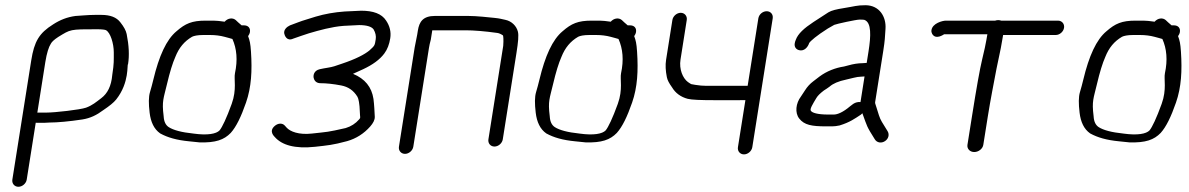

<svg xmlns="http://www.w3.org/2000/svg" viewBox="-20 -544 4552 735"><path d="M153.5 -306.5C159 -341.1 166.8 -364.6 174.2 -375.9L174.7 -376.7L175.2 -377.5C177.7 -382.7 186.3 -391.8 202.9 -402.5C251.2 -431.9 246 -432 352.1 -432C371.8 -432 382.3 -430.1 385.3 -428.6C402.6 -420.2 415.7 -376.8 415.6 -343.6C415.4 -312.9 416.9 -302.2 409.8 -257.5L409.7 -257.1L409.7 -256.6C406 -214.4 391.5 -186.3 368 -168.5C347.6 -152.9 333.5 -140.7 309.3 -131.8C286.5 -123.8 189.4 -113 158.4 -113H126.4C125.2 -113 124 -112.9 122.9 -112.8ZM120.2 -74H152.2C157.9 -74 162.8 -74.2 169.1 -74.9C200 -75 244.9 -79 295.4 -86.7C325.5 -91.5 349.7 -103.1 376 -122.8C398.5 -138 415.3 -151.2 424.8 -163.2C476.6 -228.6 465.4 -298.2 470.2 -298.2C475.6 -331.9 473.6 -370.3 464.9 -413.7C462.1 -427.4 453.9 -441.8 441 -458.2C426.3 -477.9 401.9 -487 368.1 -487H343.5C331.3 -487 316.1 -486.3 297.6 -484.9L269.8 -482.9L269.3 -482.9C237.2 -478.7 209.9 -467.8 183.6 -450.8C129.8 -417.1 111.1 -385.6 99.5 -312.3L27.3 143.5C24.9 158.5 35.4 171 50.4 171C65.4 171 79.9 158.5 82.3 143.5L116.8 -74.2C117.9 -74 119 -74 120.2 -74Z M879.5 -263.8C874.7 -241.5 887.2 -202 867 -146.4C847.2 -91.5 830.5 -56.8 820.5 -44.8C807.9 -31.6 774.7 -25 720.3 -32.7L719.7 -32.8L719 -32.9C675.9 -37.3 644 -45.7 626 -57.3C614.5 -64.9 607.6 -77.9 606.5 -99.1L606.4 -99.5L606.4 -99.9C599.1 -157.4 606.3 -167 619.1 -221.5C630 -267.8 640.6 -302.3 651.3 -326.3C665.1 -361.2 685.5 -385.8 715.2 -403.2C722.5 -406.9 736.7 -410 758.2 -410H784.2C803.7 -410 822.6 -407.7 840 -403C849.6 -400 862.7 -397.3 869.7 -394.8C886.4 -357.6 890.3 -313.7 879.5 -263.8ZM655.7 -424.4C617 -392.4 588.7 -329.8 566.9 -238.7C563 -222.5 558.8 -206.7 554.2 -191.5C548.6 -173 548.7 -147.2 552.8 -112.5C557 -76.7 569.9 -49.6 592.9 -33.5L593.4 -33.1L593.9 -32.9C621.7 -17.6 656.3 -7.6 703.3 -3.1L743.2 1L743.6 1C805.4 3 837.8 -8.8 863.2 -35.1C884.5 -58.8 902.9 -96.9 921.8 -151.3C942.4 -210.5 945.6 -273.4 940.8 -345.9C938.7 -378.3 935.8 -389.4 929.8 -405.7C932.2 -408.6 935.9 -415.6 936.7 -421C937.8 -427.7 937 -435.2 931.8 -440.5C927 -445.4 920 -447 913.3 -447H904.9C902.5 -448.9 897.8 -452.9 892 -458.2L882.3 -467.3C870.9 -477 852.4 -475.1 839.9 -460.9C822.7 -463.4 807.8 -465 797.2 -465L766.9 -465C714.6 -465 689.5 -454 655.7 -424.4Z M1410 -431.7C1417.5 -418.9 1420.3 -405.9 1418.3 -393.6C1414.5 -369.3 1414.9 -369.8 1393.9 -350.6C1375.8 -335.8 1342.9 -318.2 1289.3 -300.3C1279.8 -297.1 1270 -293.8 1259.9 -290.4C1245.1 -285.5 1224.5 -283.8 1203.8 -279C1181.2 -273.7 1178.6 -255 1180.8 -245.6C1182.6 -237.6 1188.5 -226.8 1203.9 -225.6L1204.6 -225.5H1205.4C1228.9 -225.5 1255.8 -222.7 1286 -216.9C1313.2 -211.7 1333.6 -197.8 1348.4 -173.4C1352.6 -166.5 1356.6 -146.7 1357.5 -115.5C1358.1 -93.3 1361.3 -93.9 1355.4 -87.6L1355.1 -87.3L1354.9 -87C1341.2 -71.1 1323.9 -60 1303.3 -53.8C1230.9 -37.4 1236.2 -39.7 1173.6 -32.7C1124.3 -27.2 1090.8 -40.2 1077.1 -55.6L1070.3 -63.2C1060.7 -74 1044.1 -72.6 1031.8 -62C1007.6 -41.3 1029.8 -22 1032.6 -18.8C1059.1 10.9 1107.9 26.4 1186.3 17.9C1234.2 12.5 1253 11.4 1308.8 -3.7C1343.3 -13.5 1373.2 -32.5 1397.3 -59.9C1408 -72.1 1415.3 -84.7 1414.7 -97.4C1413.5 -118.9 1412.8 -141.3 1409.7 -165.2C1402.9 -210.7 1377.2 -242.6 1331.3 -261.4C1342.1 -266 1355.7 -272.2 1370.7 -279.3C1406.5 -296.1 1433.7 -315.7 1451 -338.9C1463 -354.9 1470.3 -374.5 1473.9 -397.3C1477.8 -421.7 1472.1 -444.6 1458 -465.3C1441.2 -491.5 1408.5 -503 1363 -503H1362.6L1299.4 -500C1260.3 -497.2 1223.2 -490.7 1188.4 -480.3C1176.6 -476.4 1165.1 -472.7 1153.7 -469.5C1128.8 -462.3 1113.3 -455.1 1090.9 -447.2L1090.3 -447L1089.7 -446.7C1078.2 -441.4 1065.2 -430.1 1068.2 -415.3C1069.6 -408.6 1077.7 -384.5 1102.5 -396.1L1133.3 -406.8C1142.5 -410.1 1152.1 -413.3 1162.8 -416.6C1201.9 -428 1249.3 -441.5 1295.2 -445L1354.8 -448C1385.9 -447.8 1402.7 -441.5 1410 -431.7Z M1562.2 17.5 1622.1 -360.3C1623.6 -369.9 1625.9 -380.2 1628.9 -391.2L1629.1 -391.8L1634.3 -424.7C1634.5 -426 1634.4 -425.7 1634.8 -428C1634.8 -428 1635.3 -428 1636.3 -428H1762.9C1793.1 -428 1836.1 -424.6 1884.4 -417.8C1889.8 -417 1896.8 -414.3 1905.5 -408.4C1906.8 -404.9 1908.1 -392.6 1906.4 -368.6L1849.7 -10.5C1847.3 4.5 1857.8 17 1872.8 17C1887.8 17 1902.3 4.5 1904.7 -10.5L1957.1 -341.4C1963.6 -382.7 1966.2 -408.5 1962.6 -422.8C1957.2 -444.5 1938.8 -463 1914.8 -468L1895.9 -472.2C1890.6 -473.4 1883.2 -474.4 1873.2 -475.5C1850 -477.8 1805.1 -483 1771.6 -483H1645C1599.1 -483 1584.9 -460.4 1579.7 -427.3L1577.1 -411.3L1567.5 -362.8L1507.2 17.5C1504.8 32.5 1515.3 45 1530.4 45C1545.4 45 1559.8 32.5 1562.2 17.5Z M2357.5 -263.8C2352.7 -241.5 2365.2 -202 2345 -146.4C2325.2 -91.5 2308.5 -56.8 2298.5 -44.8C2285.9 -31.6 2252.7 -25 2198.3 -32.7L2197.7 -32.8L2197 -32.9C2153.9 -37.3 2122 -45.7 2104 -57.3C2092.5 -64.9 2085.6 -77.9 2084.5 -99.1L2084.4 -99.5L2084.4 -99.9C2077.1 -157.4 2084.3 -167 2097.1 -221.5C2108 -267.8 2118.6 -302.3 2129.3 -326.3C2143.1 -361.2 2163.5 -385.8 2193.2 -403.2C2200.5 -406.9 2214.7 -410 2236.2 -410H2262.2C2281.7 -410 2300.6 -407.7 2318 -403C2327.6 -400 2340.7 -397.3 2347.7 -394.8C2364.4 -357.6 2368.3 -313.7 2357.5 -263.8ZM2133.7 -424.4C2095 -392.4 2066.7 -329.8 2044.9 -238.7C2041 -222.5 2036.8 -206.7 2032.2 -191.5C2026.6 -173 2026.7 -147.2 2030.8 -112.5C2035 -76.7 2047.9 -49.6 2070.9 -33.5L2071.4 -33.1L2071.9 -32.9C2099.7 -17.6 2134.3 -7.6 2181.3 -3.1L2221.2 1L2221.6 1C2283.4 3 2315.8 -8.8 2341.2 -35.1C2362.5 -58.8 2380.9 -96.9 2399.8 -151.3C2420.4 -210.5 2423.6 -273.4 2418.8 -345.9C2416.7 -378.3 2413.8 -389.4 2407.8 -405.7C2410.2 -408.6 2413.9 -415.6 2414.7 -421C2415.8 -427.7 2415 -435.2 2409.8 -440.5C2405 -445.4 2398 -447 2391.3 -447H2382.9C2380.5 -448.9 2375.8 -452.9 2370 -458.2L2360.3 -467.3C2348.9 -477 2330.4 -475.1 2317.9 -460.9C2300.7 -463.4 2285.8 -465 2275.2 -465L2244.9 -465C2192.6 -465 2167.5 -454 2133.7 -424.4Z M2842.1 -215.5H2682.6C2670.5 -215.5 2656.9 -216.7 2641.9 -219.1L2626.3 -221.9C2625.7 -222.1 2620.4 -224.9 2613.4 -230C2593.9 -244.4 2579.1 -278.7 2585.1 -316L2609 -467.5C2611.4 -482.5 2600.9 -495 2585.9 -495C2570.9 -495 2556.4 -482.5 2554 -467.5L2529.8 -314.7C2526.7 -295.1 2527.9 -273.1 2532.8 -248.5C2535.2 -236.8 2541.1 -225.9 2552.8 -209.4C2565.6 -187.9 2585.8 -172.8 2612.6 -165.7C2627.8 -161.8 2662.3 -160.5 2717.2 -160.5H2805.7C2817.5 -160.5 2824.6 -160.5 2833.5 -160.7L2804.9 19.5C2802.5 34.5 2813 47 2828.1 47C2843.1 47 2857.5 34.5 2859.9 19.5L2938 -473.5C2940.5 -489.1 2929.9 -501 2914.9 -501C2899.8 -501 2885.5 -489.1 2883 -473.5Z M3246.3 -146.3 3246 -146.1 3234.7 -137.5 3234.3 -137.2C3207.2 -114.2 3186.2 -105.5 3171.5 -105.5H3150.5C3108.8 -105.5 3089.6 -112.4 3084.7 -119.2L3084.5 -119.5L3084.2 -119.8C3078.9 -126.2 3091.4 -145.8 3105.3 -169.1C3110.1 -177.2 3119 -186.3 3133.9 -197.6C3140.2 -201.5 3149.2 -207.4 3155.5 -212.2L3156 -212.6L3156.5 -213C3168.7 -223.7 3189.1 -233.1 3219.5 -239.4C3238.2 -243.2 3259.4 -250.5 3276.1 -250.5H3276.7L3289.6 -251.4L3274.1 -153.3C3265.3 -154.3 3254.7 -152.1 3246.3 -146.3ZM3282.6 -106.7C3300 -59.7 3296.2 -62.4 3328.7 -11C3337.2 3.3 3355 5 3368 -3.9C3380.9 -12.2 3386 -28.7 3377.6 -42.2C3367.4 -58.4 3365.2 -62.7 3356 -77.3C3346.9 -91.7 3341.9 -111.8 3335.6 -131.5L3330.6 -147.3C3330 -149.3 3329.9 -151.2 3330.2 -153.3L3361.2 -348.9C3367.7 -389.9 3367.7 -401.4 3369.8 -433.7C3373 -480.6 3345.9 -524 3293.1 -524C3259.4 -524 3251.6 -519.5 3210.9 -513.1C3182.9 -508.7 3163.2 -504.2 3151.1 -496.7C3132.6 -484.9 3113 -471.9 3093.9 -459.6C3058.3 -436.2 3034.7 -414.9 3026.3 -391.4C3022.3 -382 3019.4 -370.3 3025.3 -361.2C3028.5 -356.2 3033.7 -353.3 3039.1 -351.9C3057.7 -347 3072.2 -362.3 3077.7 -379.3C3082.4 -387 3106 -407.6 3149 -434.8C3160 -441 3167.2 -445.1 3173.7 -448.9C3182.6 -452.7 3257.8 -469 3270.4 -469C3280 -469 3287.1 -468.6 3288.2 -468.1L3288.8 -467.9C3316.7 -458.3 3314.1 -406.1 3304.8 -347.1L3297.8 -303.1C3297.8 -303.1 3295.6 -303 3294.7 -303L3281.3 -302.1C3265.4 -302 3245.9 -299 3227.9 -293.8L3210.9 -289.4C3178 -284.5 3144.6 -271.4 3117.4 -251.2C3112.4 -247.1 3104.3 -240.9 3093.4 -232.8C3080.8 -223.4 3070.2 -211.8 3061.8 -198.4C3054.4 -186.5 3049 -178.3 3046.2 -174.7C3026.2 -148.4 3022.4 -112.1 3039.4 -90.4C3058.8 -65.4 3087.3 -60.3 3142.1 -60.3H3164.9C3173.8 -60.3 3183.2 -61.4 3193.1 -63.6L3194 -63.7L3194.8 -64C3233.7 -76 3252.4 -90 3275.4 -105L3276 -105.5L3281.3 -110.4C3281.7 -109.1 3282.2 -107.9 3282.6 -106.7Z M3744.2 10.5 3761.6 -99C3771.8 -163.2 3784.1 -224.7 3794.9 -281.8C3802.7 -322.3 3810.1 -349.4 3816.1 -387.3C3817.5 -396.2 3818.6 -402.5 3820.1 -410H4021.4C4036.5 -410 4050.9 -422.5 4053.3 -437.5C4055.7 -452.5 4045.2 -465 4030.1 -465H3812.7C3808.9 -466.2 3805.5 -467 3801.7 -467C3797.6 -467 3794 -466.4 3789.6 -465H3601.1C3588.2 -465 3549.4 -455 3545.7 -428.3C3545 -423.5 3546.1 -418.7 3548.3 -414.6C3562 -390 3592.2 -411.8 3594.1 -412.7H3759.8C3758.8 -407.6 3757.1 -398.3 3755.8 -389.9C3753.6 -376.3 3748.3 -351.5 3739.7 -316C3730.9 -279.6 3718.1 -207.8 3701 -99.7L3683.5 10.5C3681.2 25.5 3692.9 38 3709.5 38C3726.1 38 3741.9 25.5 3744.2 10.5Z M4439.5 -263.8C4434.7 -241.5 4447.2 -202 4427 -146.4C4407.2 -91.5 4390.5 -56.8 4380.5 -44.8C4367.9 -31.6 4334.7 -25 4280.3 -32.7L4279.7 -32.8L4279 -32.9C4235.9 -37.3 4204 -45.7 4186 -57.3C4174.5 -64.9 4167.6 -77.9 4166.5 -99.1L4166.4 -99.5L4166.4 -99.9C4159.1 -157.4 4166.3 -167 4179.1 -221.5C4190 -267.8 4200.6 -302.3 4211.3 -326.3C4225.1 -361.2 4245.5 -385.8 4275.2 -403.2C4282.5 -406.9 4296.7 -410 4318.2 -410H4344.2C4363.7 -410 4382.6 -407.7 4400 -403C4409.6 -400 4422.7 -397.3 4429.7 -394.8C4446.4 -357.6 4450.3 -313.7 4439.5 -263.8ZM4215.7 -424.4C4177 -392.4 4148.7 -329.8 4126.9 -238.7C4123 -222.5 4118.8 -206.7 4114.2 -191.5C4108.6 -173 4108.7 -147.2 4112.8 -112.5C4117 -76.7 4129.9 -49.6 4152.9 -33.5L4153.4 -33.1L4153.9 -32.9C4181.7 -17.6 4216.3 -7.6 4263.3 -3.1L4303.2 1L4303.6 1C4365.4 3 4397.8 -8.8 4423.2 -35.1C4444.5 -58.8 4462.9 -96.9 4481.8 -151.3C4502.4 -210.5 4505.6 -273.4 4500.8 -345.9C4498.7 -378.3 4495.8 -389.4 4489.8 -405.7C4492.2 -408.6 4495.9 -415.6 4496.7 -421C4497.8 -427.7 4497 -435.2 4491.8 -440.5C4487 -445.4 4480 -447 4473.3 -447H4464.9C4462.5 -448.9 4457.8 -452.9 4452 -458.2L4442.3 -467.3C4430.9 -477 4412.4 -475.1 4399.9 -460.9C4382.7 -463.4 4367.8 -465 4357.2 -465L4326.9 -465C4274.6 -465 4249.5 -454 4215.7 -424.4Z"/></svg>

Font: MewTooHand
Style: BdIta
Weight: 400
Designer: Mew Too, Robert Jablonski
Version: Version 0.77